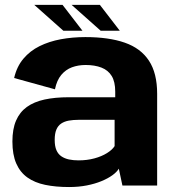

<svg xmlns="http://www.w3.org/2000/svg" viewBox="-20 -748 706 774"><path d="M258.5 6Q297 6 330 -0.5Q363 -7 389 -17.8Q415 -28.5 433 -41.5Q451 -54.5 459 -68L473.5 0H613.5V-370Q613.5 -453 580.5 -503.2Q547.5 -553.5 483 -576Q418.5 -598.5 324 -598.5Q272.5 -598.5 225.2 -589.8Q178 -581 139.5 -562Q101 -543 74.2 -511.2Q47.5 -479.5 37 -433.5L201.5 -388Q209 -424.5 227 -446Q245 -467.5 270.2 -476.8Q295.5 -486 325 -486Q362 -486 389 -475.5Q416 -465 430.2 -441.8Q444.5 -418.5 444.5 -378.5V-356H257.5Q202 -356 159.5 -346.8Q117 -337.5 88.2 -316.8Q59.5 -296 44.8 -262Q30 -228 30 -177.5Q30 -124.5 45.5 -89Q61 -53.5 90.5 -32.5Q120 -11.5 162.2 -2.8Q204.5 6 258.5 6ZM296.5 -101.5Q275.5 -101.5 258 -105.2Q240.5 -109 227.5 -117.8Q214.5 -126.5 207.5 -142.5Q200.5 -158.5 200.5 -184Q200.5 -209.5 207.2 -225.5Q214 -241.5 226.8 -250Q239.5 -258.5 257.5 -261.8Q275.5 -265 297.5 -265H442V-159Q432.5 -144 411.2 -130.8Q390 -117.5 360.5 -109.5Q331 -101.5 296.5 -101.5ZM386 -624H463L382.5 -728.5H268.5ZM235.5 -624H312.5L232 -728.5H118Z"/></svg>

Font: Anybody Thin
Style: Bold
Weight: 700
Version: Version 1.113;gftools[0.9.25]